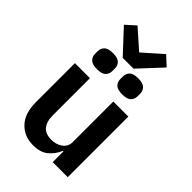

<svg xmlns="http://www.w3.org/2000/svg" viewBox="-278 -1044 1156 1156"><g transform="rotate(45 300.0 -465.5)"><path d="M397 -91H392Q375 -49 339.5 -18.5Q304 12 241 12Q165 12 117.5 -38.5Q70 -89 70 -183V-516H198V-201Q198 -89 295 -89Q314 -89 332.5 -94Q351 -99 365.5 -109.5Q380 -120 388.5 -135Q397 -150 397 -171V-516H525V0H397ZM251 -742 115 -888 176 -943 298 -835 420 -943 479 -888 343 -742ZM190 -584Q149 -584 132.5 -600.5Q116 -617 116 -641V-664Q116 -688 132.5 -704.5Q149 -721 190 -721Q231 -721 247 -704.5Q263 -688 263 -664V-641Q263 -617 247 -600.5Q231 -584 190 -584ZM404 -584Q363 -584 347 -600.5Q331 -617 331 -641V-664Q331 -688 347 -704.5Q363 -721 404 -721Q445 -721 461.5 -704.5Q478 -688 478 -664V-641Q478 -617 461.5 -600.5Q445 -584 404 -584Z"/></g></svg>

Font: IBM Plex Mono SmBld
Style: Regular
Weight: 600
Monospace: yes
Designer: Mike Abbink, Paul van der Laan, Pieter van Rosmalen
Foundry: Bold Monday
Version: Version 2.3